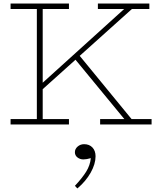

<svg xmlns="http://www.w3.org/2000/svg" viewBox="-20 -706 894 1089"><path d="M726.1 -30.8H839.8V0H547.9V-30.8H685.1L408.2 -367.2L222.2 -200.2V-30.8H371.1V0H40V-30.8H189V-654.8H40V-686H371.1V-654.8H222.2V-236.8L684.1 -654.8H535.2V-686H827.1V-654.8H728L432.1 -389.2ZM457 111.8Q486.8 111.8 504.4 130.6Q522 149.4 522 180.2Q522 224.1 494.4 273.2Q466.8 322.3 418.9 362.8L404.8 348.1Q445.8 304.2 468.5 268.1Q491.2 231.9 495.1 190.9Q470.7 198.2 453.1 198.2Q434.1 198.2 419.4 187Q404.8 175.8 404.8 157.2Q404.8 138.7 420.4 125.2Q436 111.8 457 111.8Z"/></svg>

Font: BioRhyme ExtraLight
Style: Regular
Weight: 275
Designer: Aoife Mooney
Foundry: Aoife Mooney Type
Version: Version 1.500;PS 001.500;hotconv 1.0.88;makeotf.lib2.5.64775